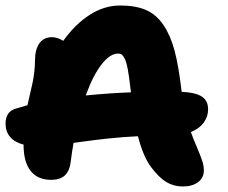

<svg xmlns="http://www.w3.org/2000/svg" viewBox="-20 -698 820 692"><path d="M639.2 -25.9Q606.4 -25.9 579.8 -41.7Q553.2 -57.6 524.9 -95.2Q496.6 -132.3 477.1 -207Q449.2 -205.6 422.6 -203.6Q396 -201.7 369.1 -198.7Q342.3 -195.8 326.2 -193.8Q310.1 -191.9 281.7 -188Q253.4 -184.1 245.1 -183.1Q238.8 -147.9 234.9 -115.2Q231 -82 213.9 -65.9Q196.8 -49.8 164.1 -49.8Q116.2 -49.8 90.6 -81.8Q64.9 -113.8 64.9 -176.8Q32.7 -185.1 16.4 -204.6Q0 -224.1 0 -252Q0 -297.4 39.1 -307.1Q71.8 -316.9 79.1 -318.8Q82 -333 88.1 -359.1Q94.2 -385.3 97.4 -399.9Q100.6 -414.6 103.3 -436.3Q106 -458 106 -478Q106 -519.5 121.8 -541.7Q137.7 -564 167 -564Q186.5 -564 208 -550.8Q250.5 -610.4 303 -644.3Q355.5 -678.2 413.1 -678.2Q468.8 -678.2 506.3 -661.9Q543.9 -645.5 569.6 -607.2Q595.2 -568.8 609.6 -513.9Q624 -459 633.8 -374Q633.8 -372.6 634.3 -370.4Q634.8 -368.2 634.8 -367.2Q686.5 -364.3 708.3 -349.4Q730 -334.5 730 -304.2Q730 -277.3 713.9 -255.6Q697.8 -233.9 668 -222.2Q675.8 -199.7 689.2 -168.5Q702.6 -137.2 708.7 -118.7Q714.8 -100.1 714.8 -84Q714.8 -57.6 694.1 -41.7Q673.3 -25.9 639.2 -25.9ZM404.8 -504.9Q376.5 -504.9 345.7 -465.3Q314.9 -425.8 289.1 -354Q380.4 -362.8 452.1 -365.2Q451.7 -367.2 451.2 -371.8Q450.7 -376.5 450.2 -378.9Q445.3 -423.3 440.2 -450Q435.1 -476.6 428.7 -488Q422.4 -499.5 417.7 -502.2Q413.1 -504.9 404.8 -504.9Z"/></svg>

Font: Shantell Sans Irregular Bouncy
Style: Regular
Weight: 800
Designer: Stephen Nixon, Anya Danilova, Shantell Martin
Foundry: Arrow Type
Version: Version 1.006;[9816181b4]